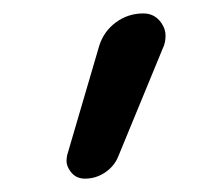

<svg xmlns="http://www.w3.org/2000/svg" viewBox="-20 -562 327 286"><path d="M127.9 -494.1Q134.8 -515.6 152.8 -528.8Q170.9 -542 193.4 -542Q210.9 -542 220.7 -527.3Q226.6 -518.6 226.6 -508.8Q226.6 -502 224.6 -495.1L156.2 -329.1Q150.4 -314.5 136.7 -305.2Q123 -295.9 106.4 -295.9Q92.8 -295.9 85 -306.6Q79.1 -314.5 79.1 -322.3Q79.1 -326.2 80.1 -331.1Z"/></svg>

Font: Gen Jyuu Gothic P Normal
Style: Regular
Weight: 300
Designer: [Source Han Sans]
Ryoko NISHIZUKA  (kana & ideographs); Paul D. Hunt (Latin, Greek & Cyrillic); Wenlong ZHANG  (bopomofo
Version: Version 1.002.20150607